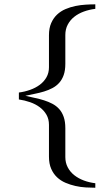

<svg xmlns="http://www.w3.org/2000/svg" viewBox="-20 -695 520 894"><path d="M423.8 179.2V158.2Q395.5 154.8 370.1 145.3Q344.7 135.7 325.7 120.6Q306.6 105.5 295.4 84.2Q284.2 63 284.2 36.1V-98.1Q284.2 -128.9 276.6 -150.6Q269 -172.4 255.6 -187.3Q242.2 -202.1 224.1 -211.7Q206.1 -221.2 185.3 -227.8Q164.6 -234.4 142.3 -239Q120.1 -243.7 98.1 -249Q120.1 -253.9 142.3 -258.3Q164.6 -262.7 185.3 -269Q206.1 -275.4 224.1 -284.9Q242.2 -294.4 255.6 -309.3Q269 -324.2 276.6 -345.7Q284.2 -367.2 284.2 -397.9V-532.2Q284.2 -559.1 295.4 -580.3Q306.6 -601.6 325.7 -616.7Q344.7 -631.8 370.1 -641.1Q395.5 -650.4 423.8 -653.8V-674.8Q402.8 -674.8 378.9 -673.3Q355 -671.9 331.1 -667Q307.1 -662.1 284.9 -652.6Q262.7 -643.1 245.6 -627Q228.5 -610.8 218.3 -587.4Q208 -564 208 -530.8V-381.8Q208 -355.5 196.3 -335Q184.6 -314.5 165 -300Q145.5 -285.6 120.1 -276.6Q94.7 -267.6 67.9 -264.2V-231.9Q94.7 -228 120.1 -219.2Q145.5 -210.4 165 -195.8Q184.6 -181.2 196.3 -160.9Q208 -140.6 208 -113.8V34.2Q208 67.4 218.3 90.8Q228.5 114.3 245.6 130.4Q262.7 146.5 284.9 156Q307.1 165.5 331.1 170.9Q355 176.3 379.2 177.7Q403.3 179.2 423.8 179.2Z"/></svg>

Font: Galatia SIL
Style: Regular
Weight: 400
Designer: Development by SIL's NRSI team
Version: Version 2.1